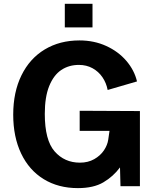

<svg xmlns="http://www.w3.org/2000/svg" viewBox="-20 -958 814 988"><path d="M389 -750Q464 -750 526.5 -721.5Q589 -693 630.2 -644.8Q671.5 -596.5 685 -539L534 -495Q527 -531.5 507 -560.8Q487 -590 456 -607Q425 -624 386 -624Q334.5 -624 295.2 -597.8Q256 -571.5 233.2 -515.2Q210.5 -459 210.5 -372Q210.5 -236.5 261.2 -178.8Q312 -121 391.5 -121Q433 -121 464.8 -139Q496.5 -157 514.8 -184.2Q533 -211.5 537 -239.5L543.5 -284.5H390V-388L700 -386.5V0H600L597.5 -96.5Q562.5 -49.5 512 -19.8Q461.5 10 381 10Q280 10 204.8 -36.2Q129.5 -82.5 88.8 -168Q48 -253.5 48 -368Q48 -484 90.5 -570.5Q133 -657 210.2 -703.5Q287.5 -750 389 -750ZM313.5 -938.5H456V-817H313.5Z"/></svg>

Font: 1883 Sans
Style: Bold
Weight: 700
Designer: 1883 Sans project is a fork of Public Sans.
Version: Version 1.009